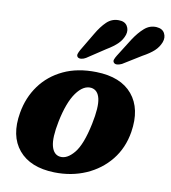

<svg xmlns="http://www.w3.org/2000/svg" viewBox="-83 -808 796 893"><g transform="rotate(10 314.5 -361.5)"><path d="M345.5 -480Q461.5 -477.5 516.5 -411.5Q571.5 -345.5 553.5 -233.5Q541 -156.5 495.8 -100.2Q450.5 -44 382.2 -14.2Q314 15.5 232.5 13.5Q119 10.5 64 -55Q9 -120.5 28.5 -232Q41 -305.5 82.2 -362.2Q123.5 -419 190 -450.5Q256.5 -482 345.5 -480ZM246.5 -63Q280 -58.5 313.2 -98.5Q346.5 -138.5 367.5 -239.5Q384.5 -321 375.5 -360Q366.5 -399 335 -403.5Q297.5 -408 264.2 -362Q231 -316 212 -223Q196 -144 206 -105.5Q216 -67 246.5 -63ZM304 -653Q325.5 -690 349.5 -713Q373.5 -736 406 -735.5Q434.5 -735.5 446.2 -717Q458 -698.5 451 -675Q443 -650.5 424.2 -631.8Q405.5 -613 372 -593L286.5 -536.5Q276 -530 265 -528.8Q254 -527.5 248 -533Q242 -539 244.5 -547.8Q247 -556.5 253.5 -568ZM479 -656.5Q502.5 -692.5 527.8 -714.5Q553 -736.5 585 -734.5Q613 -732.5 623.2 -713Q633.5 -693.5 625 -670.5Q615.5 -646 596 -628Q576.5 -610 542.5 -591.5L456 -538Q445 -532.5 434.2 -531.5Q423.5 -530.5 418 -537Q412.5 -543.5 415.8 -552.2Q419 -561 425.5 -571.5Z"/></g></svg>

Font: Fraunces 9pt Soft
Style: Bold Italic
Weight: 700
Italic angle: -16°
Version: Version 1.000;[b76b70a41]